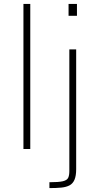

<svg xmlns="http://www.w3.org/2000/svg" viewBox="-20 -763 510 983"><path d="M100 0V-743H135V0ZM331 -682V-743H374V-682ZM233 200V170Q280 170 301.5 165Q323 160 329 147.5Q335 135 335 113V-510H370V103Q370 137 361.5 157Q353 177 336 186Q319 195 293.5 197.5Q268 200 233 200Z"/></svg>

Font: Saira Thin
Style: Regular
Weight: 100
Designer: Hector Gatti with collaboration of the Omnibus-Type team
Foundry: Omnibus-Type
Version: Version 1.101